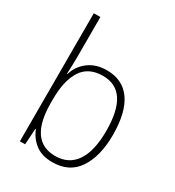

<svg xmlns="http://www.w3.org/2000/svg" viewBox="-184 -869 900 987"><g transform="rotate(30 266.0 -375.0)"><path d="M120 -520Q120 -497 119 -469.5Q118 -442 117 -422H120Q135 -474 179 -507Q223 -540 287 -540Q381 -540 430 -470.5Q479 -401 479 -267Q479 -141 429 -65.5Q379 10 278 10Q216 10 177.5 -19.5Q139 -49 121 -95H118L112 0H81V-760H120ZM284 -505Q198 -505 159 -443.5Q120 -382 120 -274V-251Q120 -25 275 -25Q355 -25 397 -86.5Q439 -148 439 -268Q439 -505 284 -505Z"/></g></svg>

Font: Noto Sans Tamil SemiCondensed ExtraLight
Style: Regular
Weight: 200
Width: 4
Designer: Jelle Bosma - Monotype Design Team
Foundry: Monotype Imaging Inc.
Version: Version 2.004; ttfautohint (v1.8.4.7-5d5b)